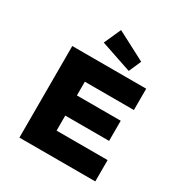

<svg xmlns="http://www.w3.org/2000/svg" viewBox="-213 -1112 1209 1271"><g transform="rotate(30 391.5 -476.5)"><path d="M117 0V-700H682V-537H307V-163H697V0ZM215 -278V-432H642V-278ZM523 -744 286 -824 344 -953 564 -838Z"/></g></svg>

Font: Lexend Exa ExtraBold
Style: Regular
Weight: 800
Designer: Bonnie Shaver-Troup, Thomas Jockin
Foundry: Lexend
Version: Version 1.007